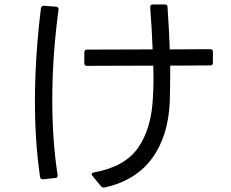

<svg xmlns="http://www.w3.org/2000/svg" viewBox="-20 -801 1040 863"><path d="M371 -578 666 -579Q663 -665 655 -769Q655 -781 667 -781H721Q733 -781 733 -769Q741 -647 743 -579L925 -580Q937 -580 937 -568V-519Q937 -507 925 -507L745 -506V-461Q745 -418 743 -342Q736 -187 662.5 -88Q589 11 450 42H447Q439 42 434 36L396 -10Q392 -14 392 -18Q392 -24 402 -26Q541 -51 600.5 -136.5Q660 -222 667 -357Q670 -401 670 -449L669 -506L371 -505Q359 -505 359 -517V-566Q359 -578 371 -578ZM160 -6Q137 -163 137 -345Q137 -545 164 -764Q166 -775 177 -775L232 -771Q245 -769 243 -757Q215 -549 215 -352Q215 -169 239 -14V-12Q239 -1 228 -1L173 5Q161 5 160 -6Z"/></svg>

Font: LINE Seed JP_TTF Regular
Style: Regular
Weight: 400
Designer: LINE & Fontrix & Fontworks
Version: Version 1.002